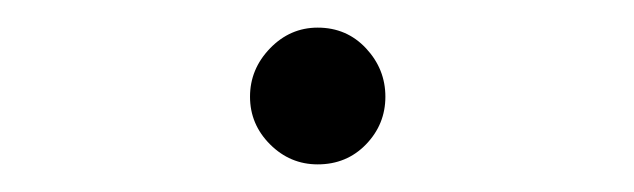

<svg xmlns="http://www.w3.org/2000/svg" viewBox="-20 -606 459 139"><path d="M210 -487Q190 -487 175.5 -501.5Q161 -516 161 -536Q161 -556 175.5 -571Q190 -586 210 -586Q231 -586 245 -571Q259 -556 259 -536Q259 -516 245 -501.5Q231 -487 210 -487Z"/></svg>

Font: Zen Kurenaido
Style: Regular
Weight: 400
Designer: Yoshimichi Ohira
Foundry: Positype
Version: Version 1.001